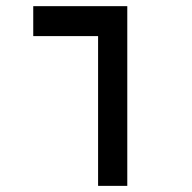

<svg xmlns="http://www.w3.org/2000/svg" viewBox="-20 -606 626 626"><path d="M299.8 0H395V-585.9H88.4V-488.3H299.8Z"/></svg>

Font: CaskaydiaCove Nerd Font
Style: Regular
Weight: 400
Designer: Aaron Bell
Foundry: Saja Typeworks
Version: Version 2111.1;Nerd Fonts 2.3.3